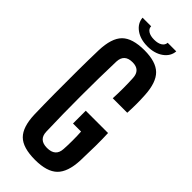

<svg xmlns="http://www.w3.org/2000/svg" viewBox="-296 -963 1011 1011"><g transform="rotate(45 210.0 -457.0)"><path d="M220 8Q129 8 90.5 -30.5Q52 -69 49 -158Q47 -232 46.5 -315Q46 -398 46.5 -481Q47 -564 49 -637Q52 -730 91 -769Q130 -808 220 -808Q305 -808 344 -770Q383 -732 388 -643Q392 -577 388 -511H280Q282 -545 282 -586.5Q282 -628 280 -662Q277 -719 220 -719Q160 -719 157 -662Q153 -537 153 -400.5Q153 -264 157 -139Q159 -81 220 -81Q283 -81 286 -139Q288 -168 288 -204.5Q288 -241 286 -269H226V-364H392Q394 -322 393.5 -269Q393 -216 391 -158Q387 -69 347.5 -30.5Q308 8 220 8ZM91 -922H155Q155 -904 171.5 -893.5Q188 -883 216 -883Q244 -883 260.5 -893.5Q277 -904 278 -922H342Q339 -883 304 -858Q269 -833 216 -833Q163 -833 128.5 -858Q94 -883 91 -922Z"/></g></svg>

Font: Big Shoulders Display
Style: Bold
Weight: 700
Designer: Patric King
Foundry: XO Type Co
Version: Version 1.000; ttfautohint (v1.8.2)